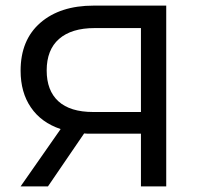

<svg xmlns="http://www.w3.org/2000/svg" viewBox="-20 -664 712 684"><path d="M572.2 -644H313.7C234 -644 170.7 -623.6 123.7 -582.8C76.8 -542 53.4 -485.1 53.4 -412.2C53.4 -360.6 65.6 -316.9 90.2 -281.1C114.7 -245.2 150 -219.6 196 -204.2L53.4 0H150.9L279.7 -188.6C285.2 -188 293.5 -187.7 304.5 -187.7H482.1V0H572.2ZM188.1 -303.1C160.2 -328.6 146.3 -365.2 146.3 -413.1C146.3 -462.1 161 -499.6 190.4 -525.3C219.9 -551.1 262.2 -564 317.4 -564H482.1V-265H311.9C257.3 -265 216 -277.7 188.1 -303.1Z"/></svg>

Font: Montserrat Ace
Style: Regular
Weight: 500
Designer: Julieta Ulanovsky
Foundry: Julieta Ulanovsky
Version: Version 1